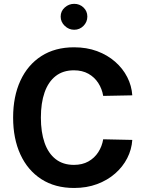

<svg xmlns="http://www.w3.org/2000/svg" viewBox="-20 -956 749 982"><path d="M189.1 -354.6Q189.1 -429.2 208 -483.3Q227 -537.5 264.7 -567Q302.4 -596.4 358 -596.4Q400.8 -596.4 432 -578.9Q463.3 -561.3 482.5 -531.6Q501.7 -502 507.8 -465.5L656.6 -468.4Q653.4 -517.4 630.8 -561.6Q608.3 -605.8 569 -640.2Q529.8 -674.6 476.6 -694.4Q423.4 -714.1 359 -714.1Q261.4 -714.1 191.5 -669.2Q121.7 -624.3 84.4 -543.5Q47.1 -462.7 47.1 -354.6Q47.1 -246.9 84.4 -165.8Q121.7 -84.8 191.5 -39.7Q261.4 5.4 359 5.4Q423.4 5.4 476.6 -14.4Q529.8 -34.2 569 -68.6Q608.3 -103 630.8 -147.2Q653.4 -191.4 656.6 -240.4L507.8 -243.6Q501.7 -207.1 482.5 -177.5Q463.3 -147.8 432 -130.2Q400.8 -112.7 358 -112.7Q302.4 -112.7 264.7 -142.1Q227 -171.5 208 -225.8Q189.1 -280.2 189.1 -354.6ZM290.3 -871.2Q290.3 -843.8 311.1 -823.8Q331.9 -803.8 359.6 -803.8Q387.4 -803.8 407.1 -823.8Q426.7 -843.8 426.7 -871.2Q426.7 -898.9 407.1 -917.6Q387.4 -936.4 359.6 -936.4Q331.9 -936.4 311.1 -917.6Q290.3 -898.9 290.3 -871.2Z"/></svg>

Font: Estedad-FD VF
Style: Regular
Weight: 100
Designer: Amin Abedi
Version: Version 7.3